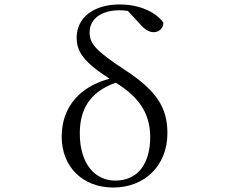

<svg xmlns="http://www.w3.org/2000/svg" viewBox="-20 -825 1040 859"><path d="M487 14C627 14 729 -84 729 -229C729 -345 679 -419 545 -508C407 -598 381 -630 381 -680C381 -742 435 -779 515 -779C528 -779 540 -778 552 -776L603 -721C627 -693 647 -681 668 -681C693 -681 711 -700 711 -724C674 -774 601 -805 515 -805C399 -805 323 -746 323 -657C323 -593 354 -548 470 -473C345 -439 256 -354 256 -213C256 -80 349 14 487 14ZM498 -455C595 -395 652 -324 652 -212C652 -92 596 -17 496 -17C405 -17 337 -92 337 -228C337 -331 378 -413 498 -455Z"/></svg>

Font: Harano Aji Mincho
Style: Regular
Weight: 400
Foundry: Masamichi Hosoda
Version: HaranoAjiMincho-Regular version 20230610;ttx 4.39.4